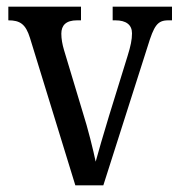

<svg xmlns="http://www.w3.org/2000/svg" viewBox="-20 -556 539 576"><path d="M70 -442 206 0H290L423 -417C442 -479 452 -495 485 -495H496V-536H318V-495H326C358 -495 376 -482 376 -456C376 -437 372 -418 363 -389L307 -208C290 -152 274 -97 267 -71C260 -105 244 -170 228 -220L172 -406C167 -423 164 -439 164 -455C164 -480 178 -495 211 -495H223V-536H5V-495C40 -495 57 -484 70 -442Z"/></svg>

Font: Noto Serif Tamil Condensed
Style: Italic
Weight: 400
Width: 3
Italic angle: -12°
Designer: Indian Type Foundry, Tom Grace, and the Monotype Design Team
Foundry: Monotype Imaging Inc.
Version: Version 2.003